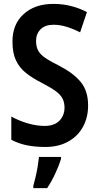

<svg xmlns="http://www.w3.org/2000/svg" viewBox="-20 -744 508 985"><path d="M432 -203Q432 -141 405.5 -93Q379 -45 329.5 -17.5Q280 10 212 10Q161 10 118.5 1.5Q76 -7 38 -27V-146Q78 -124 123 -111Q168 -98 209 -98Q259 -98 285 -125Q311 -152 311 -192Q311 -219 300.5 -239Q290 -259 264.5 -277.5Q239 -296 194 -319Q147 -343 113.5 -369.5Q80 -396 62 -434Q44 -472 44 -529Q43 -618 100.5 -671Q158 -724 254 -724Q303 -724 346.5 -712.5Q390 -701 426 -682L391 -578Q356 -596 321.5 -606.5Q287 -617 255 -617Q211 -617 188 -593.5Q165 -570 165 -534Q165 -505 175.5 -485Q186 -465 211.5 -447.5Q237 -430 283 -407Q357 -369 394.5 -323Q432 -277 432 -203ZM293 71Q282 107 263 147.5Q244 188 222 221H151V209Q156 191 162.5 164Q169 137 173.5 109Q178 81 180 61H293Z"/></svg>

Font: Noto Sans Hebrew Condensed SemiBold
Style: Regular
Weight: 600
Width: 3
Designer: Monotype Design Team
Foundry: Monotype Imaging Inc.
Version: Version 2.004; ttfautohint (v1.8.4.7-5d5b)